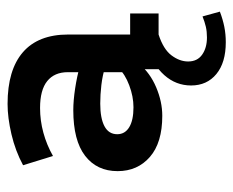

<svg xmlns="http://www.w3.org/2000/svg" viewBox="-76 -374 631 520"><g transform="rotate(-90 240.0 -113.5)"><path d="M187 10Q114 10 75.5 -23.5Q37 -57 37 -111Q37 -167 78.5 -199Q120 -231 202 -231Q228 -231 261 -226Q294 -221 322 -213L305 -202V-246Q305 -282 281 -301.5Q257 -321 208 -321Q174 -321 141 -312Q108 -303 78 -286L53 -367Q92 -388 137 -398.5Q182 -409 219 -409Q311 -409 359 -367.5Q407 -326 407 -245V-77H464V0H313V-65L328 -53Q303 -23 264 -6.5Q225 10 187 10ZM210 -68Q239 -68 269.5 -79.5Q300 -91 315 -108L305 -78V-172L322 -144Q296 -152 270 -155Q244 -158 220 -158Q180 -158 158.5 -146.5Q137 -135 137 -112Q137 -91 156 -79.5Q175 -68 210 -68ZM386 182Q331 182 300 156.5Q269 131 269 88Q269 47 297 15.5Q325 -16 376 -32L407 0Q367 13 350.5 35Q334 57 334 80Q334 105 352.5 118Q371 131 399 131Q415 131 428 128Q441 125 456 119L469 166Q448 174 428 178Q408 182 386 182Z"/></g></svg>

Font: Rokkitt SemiBold SemiBold
Style: Regular
Weight: 600
Version: Version 3.103